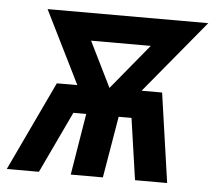

<svg xmlns="http://www.w3.org/2000/svg" viewBox="-62 -578 705 625"><g transform="rotate(5 291.0 -265.0)"><path d="M-18 0 120 -292H187L69 -530H594L397 -292H464L506 0H401L372 -201H330L296 0H191L224 -201H182L87 0ZM292 -292 414 -440H219Z"/></g></svg>

Font: Iosevka Curly SmBdExObl
Style: Regular
Weight: 600
Width: 7
Italic angle: -9°
Monospace: yes
Designer: Belleve Invis
Foundry: Belleve Invis
Version: Version 11.1.0; ttfautohint (v1.8.3)